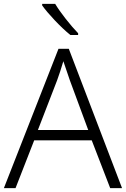

<svg xmlns="http://www.w3.org/2000/svg" viewBox="-20 -968 648 988"><path d="M264 -948H197V-940C226 -899 292 -828 342 -788H382V-797C344 -836 290 -904 264 -948ZM547 0H608L334 -717H281L0 0H60L156 -246H452ZM339 -556 434 -299H175L274 -555C283 -580 296 -618 306 -653C316 -622 332 -575 339 -556Z"/></svg>

Font: Noto Sans Sinhala UI Light
Style: Regular
Weight: 300
Designer: Jelle Bosma - Monotype Design Team
Foundry: Monotype Imaging Inc.
Version: Version 2.006